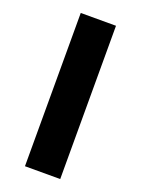

<svg xmlns="http://www.w3.org/2000/svg" viewBox="-135 -762 605 824"><g transform="rotate(20 167.5 -350.0)"><path d="M87 -700H248V0H87Z"/></g></svg>

Font: APTA Sans Regular
Style: Bold Italic
Weight: 700
Version: Version 7.200